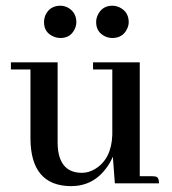

<svg xmlns="http://www.w3.org/2000/svg" viewBox="-20 -632 592 662"><path d="M503.9 -24.4H461.9V-417H300.8V-392.6H367.2V-167Q364.3 -84 308.6 -49.8Q286.1 -36.1 262.7 -36.1Q192.4 -36.1 180.7 -111.3Q178.7 -125 178.7 -138.7V-417H17.6V-392.6H85V-154.3Q85.9 8.8 224.6 9.8Q300.8 9.8 346.7 -52.7Q360.4 -71.3 369.1 -91.8L376 0H528.3Q528.3 -21.5 515.6 -23.4Q510.7 -24.4 503.9 -24.4ZM243.2 -555.7Q243.2 -589.8 212.9 -606.4Q200.2 -612.3 188.5 -612.3Q152.3 -612.3 136.7 -580.1Q131.8 -567.4 131.8 -555.7Q131.8 -519.5 165 -505.9Q176.8 -501 188.5 -501Q222.7 -501 237.3 -531.2Q243.2 -543 243.2 -555.7ZM423.8 -555.7Q423.8 -590.8 392.6 -606.4Q379.9 -612.3 367.2 -612.3Q333 -612.3 317.4 -581.1Q311.5 -568.4 311.5 -555.7Q311.5 -520.5 343.8 -505.9Q355.5 -501 367.2 -501Q403.3 -501 418 -532.2Q423.8 -543.9 423.8 -555.7Z"/></svg>

Font: Abhaya Libre SemiBold
Style: Regular
Weight: 600
Designer: Pushpananda Ekanayake, Sol Matas, Pathum Egodawatta
Foundry: Mooniak
Version: Version 1.050 ; ttfautohint (v1.6)